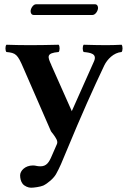

<svg xmlns="http://www.w3.org/2000/svg" viewBox="-20 -645 598 897"><path d="M242 168C258 140 273 104 285 74C365 -119 414 -227 467 -339C481 -368 511 -399 548 -402C554 -408 554 -430 548 -436C523 -435 505 -434 477 -434C442 -434 408 -435 371 -436C365 -430 365 -408 371 -402C403 -399 435 -394 419 -358L316 -127C316 -126 316 -126 315 -125C315 -126 315 -127 314 -129L221 -338C220 -339 220 -340 220 -341C202 -380 195 -397 254 -402C260 -408 260 -430 254 -436C217 -435 157 -434 121 -434C87 -434 30 -435 10 -436C4 -430 4 -408 10 -402C54 -398 62 -391 89 -328L218 -32C221 -27 225 -23 228 -19C241 -1 252 14 246 28L222 83C209 114 197 132 169 132C151 132 148 128 134 128C96 128 74 154 74 174C74 187 77 203 86 214C95 225 112 232 125 232C138 232 168 228 182 222C203 212 231 188 242 168ZM412 -575C426 -575 438 -595 438 -608C438 -616 434 -625 424 -625H148C135 -625 123 -605 123 -593C123 -584 127 -575 138 -575Z"/></svg>

Font: Libertinus Serif
Style: Bold
Weight: 700
Designer: Philipp H. Poll, Khaled Hosny
Foundry: Caleb Maclennan
Version: Version 7.050;RELEASE